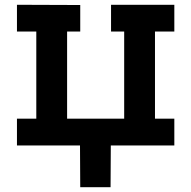

<svg xmlns="http://www.w3.org/2000/svg" viewBox="-20 -609 801 804"><path d="M316 175 315 0H51V-112H132V-477H51V-589L316 -588V-477H261V-112H500V-477H445V-589H710V-477H629V-112H710V0H444L443 175Z"/></svg>

Font: Podkova ExtraBold
Style: Regular
Weight: 800
Designer: Ilya Yudin
Foundry: Cyreal (www.cyreal.org)
Version: Version 2.103